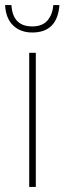

<svg xmlns="http://www.w3.org/2000/svg" viewBox="-38 -736 254 756"><path d="M172 -716Q169 -679 149 -655.5Q129 -632 89 -632Q12 -632 7 -716H-18Q-15 -663 14 -635.5Q43 -608 89 -608Q188 -608 196 -716ZM103 -528H77V0H103Z"/></svg>

Font: Noto Sans Display SemiCondensed Thin
Style: Regular
Weight: 250
Width: 4
Designer: Monotype Design team
Foundry: Monotype Imaging Inc.
Version: 1.000